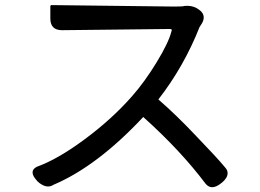

<svg xmlns="http://www.w3.org/2000/svg" viewBox="-20 -702 1040 769"><path d="M730.5 -678.7Q756.8 -678.7 777.3 -663.1Q795.9 -650.4 795.9 -631.8Q795.9 -620.1 788.1 -607.4L779.3 -593.8Q716.8 -435.5 614.3 -303.7Q686.5 -241.2 766.6 -156.2Q848.6 -71.3 881.8 -31.2Q891.6 -20.5 891.6 -8.8Q891.6 10.7 869.1 29.3Q846.7 47.9 830.1 47.9Q815.4 47.9 803.7 34.2Q703.1 -99.6 553.7 -233.4Q369.1 -36.1 194.3 38.1Q183.6 44.9 172.9 44.9Q151.4 44.9 127.9 22.5Q127.9 21.5 127.9 21.5Q110.4 2.9 110.4 -11.7Q110.4 -25.4 127.9 -34.2Q211.9 -64.5 318.4 -143.6Q426.8 -223.6 507.8 -315.4Q559.6 -374 607.4 -452.6Q655.3 -531.2 666 -574.2Q666 -575.2 667 -577.1Q668 -579.1 668 -581.1Q668 -583 666.5 -584.5Q665 -585.9 659.2 -585.9L228.5 -581.1Q205.1 -581.1 193.4 -592.8Q181.6 -604.5 181.6 -627.9V-676.8Q181.6 -678.7 183.1 -680.2Q184.6 -681.6 186.5 -681.6L673.8 -675.8Q702.1 -675.8 712.9 -676.8Q715.8 -678.7 730.5 -678.7Z"/></svg>

Font: TaiwanPearl
Style: Regular
Weight: 400
Version: Version 2.102